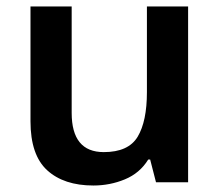

<svg xmlns="http://www.w3.org/2000/svg" viewBox="-20 -562 678 592"><path d="M560 -542V0H461L443 -70H437Q411 -28 365 -9Q319 10 268 10Q177 10 125.5 -37Q74 -84 74 -188V-542H201V-214Q201 -93 300 -93Q376 -93 404.5 -140.5Q433 -188 433 -278V-542Z"/></svg>

Font: Noto Sans Lao UI SemBd
Style: Regular
Weight: 600
Designer: Monotype Design Team
Foundry: Monotype Imaging Inc.
Version: Version 2.000; ttfautohint (v1.8.4.7-5d5b)